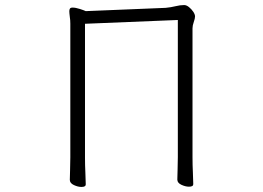

<svg xmlns="http://www.w3.org/2000/svg" viewBox="-20 -732 1040 759"><path d="M683 -653 316 -638V-109Q316 -78 317.5 -49Q319 -20 319 -3Q319 7 302 7Q288 7 272 -0.5Q256 -8 256 -21Q256 -33 257 -58.5Q258 -84 258 -110V-608Q258 -624 258 -638.5Q258 -653 256 -665Q255 -673 254.5 -678.5Q254 -684 254 -688Q254 -694 256.5 -698Q259 -702 267 -702Q279 -702 296 -696.5Q313 -691 319 -688L635 -701Q656 -703 674 -707.5Q692 -712 708 -712Q717 -712 727 -704Q737 -696 744 -685.5Q751 -675 751 -667Q751 -659 746 -645Q741 -631 741 -620V-110Q741 -79 742.5 -50Q744 -21 744 -4Q744 6 727 6Q713 6 697 -1.5Q681 -9 681 -22Q681 -34 682 -59.5Q683 -85 683 -111Z"/></svg>

Font: Moon Stars Kai HW Light
Style: Regular
Weight: 300
Designer: GuiWonder
Version: Version 1.101